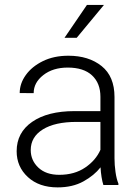

<svg xmlns="http://www.w3.org/2000/svg" viewBox="-20 -770 576 799"><path d="M410.2 0Q405.8 -13.7 402.6 -33.4Q399.4 -53.2 398.4 -73.7Q372.1 -40 327.1 -15.1Q282.2 9.8 219.7 9.8Q142.6 9.8 95.9 -33.2Q49.3 -76.2 49.3 -140.6Q49.3 -218.3 113.8 -262.9Q178.2 -307.6 290 -307.6H397.9V-367.2Q397.9 -423.8 363 -456.3Q328.1 -488.8 261.7 -488.8Q200.2 -488.8 160.2 -457.5Q120.1 -426.3 120.1 -382.3L62 -382.8Q62 -422.4 87.4 -457.8Q112.8 -493.2 158.4 -515.6Q204.1 -538.1 264.6 -538.1Q349.1 -538.1 402.8 -495.1Q456.5 -452.1 456.5 -366.2V-110.8Q456.5 -83.5 460.7 -54.2Q464.8 -24.9 472.7 -6.3V0ZM226.6 -42.5Q290 -42.5 334.5 -72.8Q378.9 -103 397.9 -146.5V-262.7H298.3Q208.5 -262.7 158.2 -231.4Q107.9 -200.2 107.9 -145.5Q107.9 -102.5 139.6 -72.5Q171.4 -42.5 226.6 -42.5ZM248.5 -612.8 341.8 -749.5H412.6L299.3 -612.8Z"/></svg>

Font: Vazirmatn UI FD ExtraLight
Style: Regular
Weight: 200
Designer: Saber Rastikerdar
Foundry: Saber Rastikerdar
Version: Version 33.003